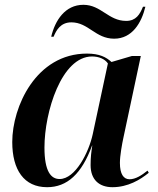

<svg xmlns="http://www.w3.org/2000/svg" viewBox="-20 -769 658 799"><path d="M455 -608C530 -608 569 -674 585 -741H575C562 -709 546 -682 505 -682C431 -682 401 -749 327 -749C251 -749 209 -684 193 -616H203C214 -643 232 -676 277 -676C348 -676 377 -608 455 -608ZM176 10C259 10 320 -45 363 -163H364C360 -137 357 -116 357 -82C357 -21 393 10 448 10C512 10 564 -21 599 -50L594 -59C569 -39 544 -23 519 -23C494 -23 479 -45 479 -91C479 -121 488 -171 494 -198L566 -536H529L444 -511C422 -531 394 -546 342 -546C130 -546 31 -325 31 -178C31 -62 80 10 176 10ZM228 -24C193 -24 165 -54 165 -155C165 -303 236 -534 363 -534C391 -534 416 -524 429 -505L366 -211C350 -136 294 -24 228 -24Z"/></svg>

Font: Noto Serif Display SemiBold
Style: Italic
Weight: 600
Italic angle: -12°
Designer: Monotype Design Team
Foundry: Monotype Imaging Inc.
Version: Version 2.009